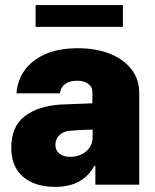

<svg xmlns="http://www.w3.org/2000/svg" viewBox="-20 -727 612 756"><path d="M219.7 -315.4 343.8 -320.3V-363.3Q343.8 -384.8 327.1 -397Q310.5 -409.2 283.2 -409.2Q254.4 -409.2 236.8 -396.5Q219.2 -383.8 215.8 -359.4H44.9Q48.3 -409.2 76.4 -449.5Q104.5 -489.7 157.7 -513.4Q210.9 -537.1 286.1 -537.1Q358.9 -537.1 413.8 -514.9Q468.8 -492.7 498.5 -452.9Q528.3 -413.1 528.3 -362.3V0H355.5V-74.2H351.6Q306.6 8.8 197.3 8.8Q118.2 8.8 71.3 -30.5Q24.4 -69.8 24.4 -146.5Q24.4 -229 77.6 -269.5Q130.9 -310.1 219.7 -315.4ZM256.8 -109.4Q280.3 -109.4 300.5 -118.9Q320.8 -128.4 333 -146.5Q345.2 -164.6 344.7 -188.5V-216.8Q286.6 -215.3 252.9 -211.9Q228 -209 213.1 -193.8Q198.2 -178.7 198.2 -157.2Q198.2 -134.3 214.4 -121.8Q230.5 -109.4 256.8 -109.4ZM463.9 -621.1H120.1V-707H463.9Z"/></svg>

Font: Pretendard GOV Black
Style: Regular
Weight: 900
Designer: Base glyphs from Inter by Rasmus Andersson; Hangeul glyphs from Noto Sans CJK(Source Han Sans) by Jang Soo-young and Kan
Foundry: Kil Hyung-jin
Version: Version 1.309